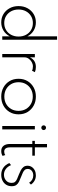

<svg xmlns="http://www.w3.org/2000/svg" viewBox="1030 -1930 917 3016"><g transform="rotate(90 1488.0 -422.5)"><path d="M331.5 16Q403 16 461.2 -19.8Q519.5 -55.5 551.5 -118.5V0H604.5V-861H551.5V-394.5Q520 -457 462 -492.5Q404 -528 332 -528Q259 -528 201 -492.8Q143 -457.5 109.5 -396Q76 -334.5 76 -256Q76 -177 109.8 -115.5Q143.5 -54 201.2 -19Q259 16 331.5 16ZM342 -31Q280.5 -31 232.5 -60Q184.5 -89 157.2 -139.8Q130 -190.5 130 -256Q130 -321.5 157.5 -372.2Q185 -423 233 -452Q281 -481 342.5 -481Q404.5 -481 452.2 -452.2Q500 -423.5 527.2 -372.8Q554.5 -322 554.5 -256Q554.5 -190.5 527.2 -139.5Q500 -88.5 452 -59.8Q404 -31 342 -31Z M828.5 0H881.5V-351Q881.5 -384.5 902 -414.2Q922.5 -444 955.2 -462.8Q988 -481.5 1024 -481.5Q1041.5 -481.5 1060 -478Q1078.5 -474.5 1092.5 -467.5L1114 -512.5Q1078 -528 1032.5 -528Q927.5 -528 881.5 -435.5V-512H828.5Z M1497 16Q1576 16 1639.2 -18.5Q1702.5 -53 1739.5 -114.2Q1776.5 -175.5 1776.5 -256Q1776.5 -336.5 1739.5 -397.8Q1702.5 -459 1639.2 -493.5Q1576 -528 1497 -528Q1418 -528 1354.8 -493.5Q1291.5 -459 1254.8 -397.8Q1218 -336.5 1218 -256Q1218 -175.5 1254.8 -114.2Q1291.5 -53 1354.8 -18.5Q1418 16 1497 16ZM1497 -32.5Q1432 -32.5 1381.2 -61.2Q1330.5 -90 1301.2 -140.5Q1272 -191 1272 -256Q1272 -321 1301.2 -371.5Q1330.5 -422 1381.2 -450.8Q1432 -479.5 1497 -479.5Q1562.5 -479.5 1613.2 -450.8Q1664 -422 1693 -371.5Q1722 -321 1722 -256Q1722 -191 1693 -140.5Q1664 -90 1613.2 -61.2Q1562.5 -32.5 1497 -32.5Z M1986.5 -613.5Q2002 -613.5 2012.8 -624.2Q2023.5 -635 2023.5 -650.5Q2023.5 -666 2012.8 -676.8Q2002 -687.5 1986.5 -687.5Q1971 -687.5 1960.2 -676.8Q1949.5 -666 1949.5 -650.5Q1949.5 -635 1960.2 -624.2Q1971 -613.5 1986.5 -613.5ZM1960 0H2013V-512H1960Z M2352.5 16Q2398 16 2429.5 -5L2416 -47.5Q2393.5 -30.5 2362.5 -30.5Q2295 -30.5 2295 -125V-472H2426V-512H2295V-703H2242V-512H2193.5V-472H2242V-122.5Q2242 -56.5 2270.8 -20.2Q2299.5 16 2352.5 16Z M2725.5 16Q2777.5 16 2818.2 -4.2Q2859 -24.5 2882.2 -61.5Q2905.5 -98.5 2905.5 -149Q2905.5 -194 2886.8 -220.2Q2868 -246.5 2833.8 -263.5Q2799.5 -280.5 2753 -298Q2720.5 -310.5 2693.2 -323Q2666 -335.5 2650 -353.2Q2634 -371 2634 -399Q2634 -438 2662.5 -462.5Q2691 -487 2736.5 -487Q2809.5 -487 2851 -422L2880 -450.5Q2854 -487.5 2817 -507.8Q2780 -528 2736.5 -528Q2692.5 -528 2658 -511Q2623.5 -494 2603.8 -464.2Q2584 -434.5 2584 -397Q2584 -358 2604.2 -332.8Q2624.5 -307.5 2655.8 -291.2Q2687 -275 2720 -262Q2763 -245.5 2792.8 -232.2Q2822.5 -219 2838 -200Q2853.5 -181 2853.5 -147.5Q2853.5 -91.5 2815.2 -59Q2777 -26.5 2725 -26.5Q2675 -26.5 2635.5 -55.8Q2596 -85 2574 -138L2542 -111.5Q2567 -50.5 2614.8 -17.2Q2662.5 16 2725.5 16Z"/></g></svg>

Font: Spartan Light
Style: Regular
Weight: 300
Designer: Matt Bailey, Mirko Velimirovic
Foundry: Matt Bailey
Version: Version 1.003; ttfautohint (v1.8.3)